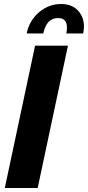

<svg xmlns="http://www.w3.org/2000/svg" viewBox="-20 -938 439 958"><path d="M285 -918Q338 -918 368.5 -886Q399 -854 399 -804Q399 -795 395 -771H311Q314 -788 314 -801Q314 -848 270 -848Q212 -848 196 -771H113Q126 -835 174.5 -876.5Q223 -918 285 -918ZM155 -710H319L168 0H4Z"/></svg>

Font: Raleway-v4020 ExtraBold
Style: Italic
Weight: 800
Italic angle: -12°
Designer: Matt McInerney, Pablo Impallari, Rodrigo Fuenzalida
Foundry: Matt McInerney, Pablo Impallari, Rodrigo Fuenzalida
Version: Version 4.020;PS 004.020;hotconv 1.0.88;makeotf.lib2.5.64775